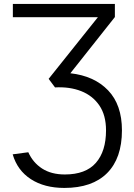

<svg xmlns="http://www.w3.org/2000/svg" viewBox="-20 -696 668 954"><path d="M299.8 237.8Q200.7 237.8 133.5 194.3Q66.4 150.9 43 70.8L120.6 60.5Q143.6 111.8 189.2 141.4Q234.9 170.9 302.2 170.9Q405.8 170.9 456.3 113.3Q506.8 55.7 506.8 -48.3Q506.8 -123.5 473.6 -172.1Q440.4 -220.7 383.3 -243.2Q326.2 -265.6 253.4 -261.7L221.7 -304.2L466.3 -610.4H43.9V-676.3H550.8V-611.3L329.6 -332Q448.2 -318.8 517.1 -247.1Q585.9 -175.3 585.9 -48.3Q585.9 90.3 512.2 164.1Q438.5 237.8 299.8 237.8Z"/></svg>

Font: Estedad-FD Regular
Style: FD-Regular
Weight: 400
Designer: Amin Abedi
Version: Version 7.3